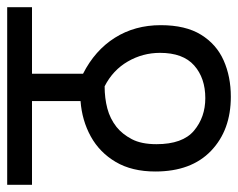

<svg xmlns="http://www.w3.org/2000/svg" viewBox="-84 -578 662 534"><g transform="rotate(-90 247.0 -311.0)"><path d="M494 -553H309V-411Q374 -378 409 -322.5Q444 -267 444 -195Q444 -126 417.5 -83Q391 -40 346 -20Q301 0 245 0Q152 0 94.5 -55Q37 -110 37 -210Q37 -275 63.5 -320Q90 -365 134.5 -389.5Q179 -414 233 -418V-553H0V-622H494ZM241 -71Q297 -71 332 -102Q367 -133 367 -197Q367 -245 343 -286.5Q319 -328 274 -351Q241 -351 212.5 -343.5Q184 -336 161 -318Q141 -302 127 -275.5Q113 -249 113 -207Q113 -134 150.5 -102.5Q188 -71 241 -71Z"/></g></svg>

Font: Noto Sans Devanagari Condensed
Style: Regular
Weight: 400
Width: 3
Designer: Jelle Bosma - Monotype Design Team
Foundry: Monotype Imaging Inc.
Version: Version 2.004; ttfautohint (v1.8.4.7-5d5b)